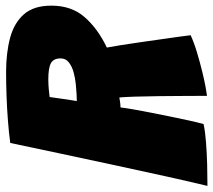

<svg xmlns="http://www.w3.org/2000/svg" viewBox="-82 -650 718 646"><g transform="rotate(-90 277.0 -327.0)"><path d="M-25.5 12Q-11 -48 6.5 -127.2Q24 -206.5 43.2 -295.5Q62.5 -384.5 81.8 -475.8Q101 -567 119 -651.5Q151.5 -656 192.8 -659.2Q234 -662.5 277.2 -664Q320.5 -665.5 358 -665.5Q422 -665.5 472.5 -652Q523 -638.5 552 -605.5Q581 -572.5 581 -513Q581 -445 542 -400.8Q503 -356.5 440 -326.5Q443 -311 447.8 -281Q452.5 -251 457.8 -214.8Q463 -178.5 468 -143Q473 -107.5 476.8 -81Q480.5 -54.5 481.5 -44.5Q455 -32.5 422.2 -22.8Q389.5 -13 358.8 -5.5Q328 2 305.8 6Q283.5 10 277.5 10.5Q277.5 -17.5 277.2 -61.2Q277 -105 276.5 -151.2Q276 -197.5 274.8 -234Q273.5 -270.5 272 -284.5Q265 -283.5 260 -282.5Q255 -281.5 250.2 -281.2Q245.5 -281 238.5 -280.5Q237 -266.5 232.5 -240.2Q228 -214 221.5 -181Q215 -148 208 -113.8Q201 -79.5 194.5 -49.8Q188 -20 182.5 -1Q156.5 4.5 120.5 7.2Q84.5 10 46.2 11Q8 12 -25.5 12ZM260 -427.5Q280 -427.5 317 -431Q337.5 -433 357.2 -438.5Q377 -444 390.2 -454.5Q403.5 -465 403.5 -482Q403.5 -506 387.2 -514.8Q371 -523.5 332 -523.5Q324 -523.5 315.5 -523Q307 -522.5 299 -521.8Q291 -521 284.5 -520.2Q278 -519.5 273.5 -519Q272.5 -510.5 271 -501Q269.5 -491.5 268.2 -481.5Q267 -471.5 265.5 -461.8Q264 -452 262.5 -443.2Q261 -434.5 260 -427.5Z"/></g></svg>

Font: Grandstander Thin Black
Style: Italic
Weight: 900
Italic angle: -15°
Version: Version 1.200